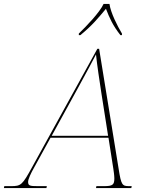

<svg xmlns="http://www.w3.org/2000/svg" viewBox="-82 -964 750 984"><path d="M322 -792V-784H330C391 -834 420 -870 461 -919C480 -870 496 -834 535 -784H543V-792C520 -830 485 -899 479 -944H449C428 -899 361 -830 322 -792ZM-62 0H156L158 -10H113C71 -10 62 -12 62 -32C62 -46 77 -77 91 -102L177 -258H474L499 -98C500 -91 504 -65 504 -50C504 -17 496 -10 450 -10H412L410 0H591L593 -10H580C544 -10 539 -16 526 -99L426 -714H417L84 -110C32 -15 26 -10 -26 -10H-60ZM317 -512C372 -613 384 -635 410 -685C415 -634 429 -543 438 -484L472 -268H183Z"/></svg>

Font: Noto Serif Display Thin
Style: Italic
Weight: 100
Italic angle: -12°
Designer: Monotype Design Team
Foundry: Monotype Imaging Inc.
Version: Version 2.009